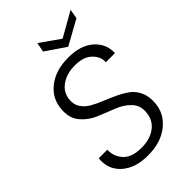

<svg xmlns="http://www.w3.org/2000/svg" viewBox="-262 -986 1090 1090"><g transform="rotate(-45 283.0 -441.0)"><path d="M492 -176Q487 -97 422 -45Q357 7 253 7Q151 7 93 -45.5Q35 -98 44 -180H113Q110 -129 145 -89.5Q180 -50 258 -50Q327 -50 370.5 -82.5Q414 -115 419 -171Q425 -224 392 -259Q359 -294 308 -313.5Q257 -333 206 -354.5Q155 -376 120.5 -417.5Q86 -459 91 -523Q95 -605 159.5 -656Q224 -707 326 -707Q425 -707 480 -658Q535 -609 531 -537H458Q461 -580 425.5 -614.5Q390 -649 322 -649Q256 -649 211.5 -618Q167 -587 162 -534Q158 -497 175.5 -470Q193 -443 223 -425.5Q253 -408 290.5 -393Q328 -378 365.5 -360.5Q403 -343 433 -321Q463 -299 479.5 -262Q496 -225 492 -176ZM379 -805 527 -889 517 -832 369 -750 249 -832 260 -889Z"/></g></svg>

Font: Poppins Light
Style: Italic
Weight: 300
Italic angle: -10°
Designer: Ninad Kale (Devanagari), Jonny Pinhorn (Latin)
Foundry: Indian Type Foundry
Version: Version 3.200;PS 1.000;hotconv 16.6.54;makeotf.lib2.5.65590